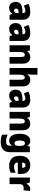

<svg xmlns="http://www.w3.org/2000/svg" viewBox="2072 -2872 1040 5224"><g transform="rotate(90 2592.0 -260.0)"><path d="M310 -563Q407 -563 462 -512Q517 -461 517 -363V0H391L357 -73H354Q322 -30 285.5 -10Q249 10 186 10Q115 10 73.5 -38.5Q32 -87 32 -169Q32 -258 88.5 -301Q145 -344 252 -349L337 -352V-362Q337 -398 320.5 -414Q304 -430 275 -430Q245 -430 209 -419Q173 -408 134 -389L84 -513Q129 -537 185.5 -550Q242 -563 310 -563ZM299 -245Q253 -243 233.5 -226.5Q214 -210 214 -179Q214 -150 227.5 -136.5Q241 -123 263 -123Q294 -123 315.5 -145Q337 -167 337 -202V-247Z M886 -563Q983 -563 1038 -512Q1093 -461 1093 -363V0H967L933 -73H930Q898 -30 861.5 -10Q825 10 762 10Q691 10 649.5 -38.5Q608 -87 608 -169Q608 -258 664.5 -301Q721 -344 828 -349L913 -352V-362Q913 -398 896.5 -414Q880 -430 851 -430Q821 -430 785 -419Q749 -408 710 -389L660 -513Q705 -537 761.5 -550Q818 -563 886 -563ZM875 -245Q829 -243 809.5 -226.5Q790 -210 790 -179Q790 -150 803.5 -136.5Q817 -123 839 -123Q870 -123 891.5 -145Q913 -167 913 -202V-247Z M1533 -563Q1614 -563 1663 -513Q1712 -463 1712 -360V0H1531V-304Q1531 -359 1518 -387Q1505 -415 1471 -415Q1425 -415 1409 -374Q1393 -333 1393 -246V0H1212V-553H1350L1373 -482H1381Q1404 -521 1442 -542Q1480 -563 1533 -563Z M2011 -641Q2011 -589 2008 -550Q2005 -511 2001 -485H2010Q2033 -526 2067.5 -544.5Q2102 -563 2150 -563Q2228 -563 2279 -513Q2330 -463 2330 -360V0H2149V-304Q2149 -415 2091 -415Q2044 -415 2027.5 -372.5Q2011 -330 2011 -247V0H1830V-760H2011Z M2698 -563Q2795 -563 2850 -512Q2905 -461 2905 -363V0H2779L2745 -73H2742Q2710 -30 2673.5 -10Q2637 10 2574 10Q2503 10 2461.5 -38.5Q2420 -87 2420 -169Q2420 -258 2476.5 -301Q2533 -344 2640 -349L2725 -352V-362Q2725 -398 2708.5 -414Q2692 -430 2663 -430Q2633 -430 2597 -419Q2561 -408 2522 -389L2472 -513Q2517 -537 2573.5 -550Q2630 -563 2698 -563ZM2687 -245Q2641 -243 2621.5 -226.5Q2602 -210 2602 -179Q2602 -150 2615.5 -136.5Q2629 -123 2651 -123Q2682 -123 2703.5 -145Q2725 -167 2725 -202V-247Z M3345 -563Q3426 -563 3475 -513Q3524 -463 3524 -360V0H3343V-304Q3343 -359 3330 -387Q3317 -415 3283 -415Q3237 -415 3221 -374Q3205 -333 3205 -246V0H3024V-553H3162L3185 -482H3193Q3216 -521 3254 -542Q3292 -563 3345 -563Z M3808 -563Q3859 -563 3891.5 -542.5Q3924 -522 3946 -485H3952L3965 -553H4121V-17Q4121 108 4053 174Q3985 240 3841 240Q3781 240 3734 231.5Q3687 223 3644 204V53Q3692 74 3734.5 84.5Q3777 95 3832 95Q3941 95 3941 10V1Q3941 -13 3942.5 -32.5Q3944 -52 3947 -70H3941Q3920 -34 3888 -12Q3856 10 3804 10Q3721 10 3670.5 -64Q3620 -138 3620 -275Q3620 -413 3671.5 -488Q3723 -563 3808 -563ZM3873 -418Q3803 -418 3803 -272Q3803 -200 3821 -167.5Q3839 -135 3875 -135Q3917 -135 3933.5 -164.5Q3950 -194 3950 -256V-281Q3950 -349 3934 -383.5Q3918 -418 3873 -418Z M4471 -563Q4583 -563 4648 -499Q4713 -435 4713 -310V-225H4400Q4401 -177 4428.5 -150Q4456 -123 4511 -123Q4558 -123 4597.5 -133.5Q4637 -144 4680 -166V-31Q4641 -10 4596 0Q4551 10 4488 10Q4364 10 4291.5 -59.5Q4219 -129 4219 -273Q4219 -419 4287 -491Q4355 -563 4471 -563ZM4477 -434Q4446 -434 4425.5 -413Q4405 -392 4402 -343H4548Q4548 -385 4529 -409.5Q4510 -434 4477 -434Z M5120 -563Q5134 -563 5148.5 -561Q5163 -559 5174 -557L5158 -379Q5148 -382 5134.5 -383.5Q5121 -385 5099 -385Q5072 -385 5047 -376Q5022 -367 5006 -343Q4990 -319 4990 -274V0H4810V-553H4945L4972 -465H4981Q5000 -503 5037.5 -533Q5075 -563 5120 -563Z"/></g></svg>

Font: Noto Sans Tamil SemiCondensed Black
Style: Regular
Weight: 900
Width: 4
Designer: Jelle Bosma - Monotype Design Team
Foundry: Monotype Imaging Inc.
Version: Version 2.004; ttfautohint (v1.8.4.7-5d5b)